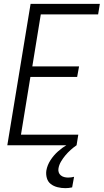

<svg xmlns="http://www.w3.org/2000/svg" viewBox="-20 -755 540 998"><path d="M18 0 139 -735H499L490 -680H192L148 -410H391L381 -355H138L89 -55H387L378 0ZM320 223Q299 223 279 218Q259 213 244 201.5Q229 190 223.5 170.5Q218 151 221 131Q226 103 242.5 77.5Q259 52 281.5 32Q304 12 329.5 -3Q355 -18 382 -28L378 0Q362 11 347 24.5Q332 38 319.5 53Q307 68 297 85Q287 102 284 120Q282 130 285 140Q288 150 296 156.5Q304 163 314 165.5Q324 168 334 168Q342 168 349.5 167Q357 166 365 164L355 219Q346 221 337 222Q328 223 320 223Z"/></svg>

Font: Iosevka SS18 Light
Style: Italic
Weight: 300
Italic angle: -9°
Monospace: yes
Designer: Belleve Invis
Foundry: Belleve Invis
Version: Version 25.1.1; ttfautohint (v1.8.4)